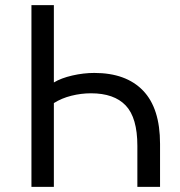

<svg xmlns="http://www.w3.org/2000/svg" viewBox="-20 -725 699 745"><path d="M102 0V-705H189V-405Q217 -422 260.5 -432Q304 -442 346 -442Q469 -442 535 -373.5Q601 -305 601 -167V0H513V-159Q513 -268 468 -315.5Q423 -363 333 -363Q295 -363 257 -353.5Q219 -344 189 -325V0Z"/></svg>

Font: Nunito Sans 7pt SemiCondensed
Style: Regular
Weight: 400
Width: 4
Designer: Vernon Adams
Foundry: Vernon Adams
Version: Version 3.101;gftools[0.9.27]